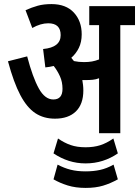

<svg xmlns="http://www.w3.org/2000/svg" viewBox="-20 -652 681 940"><path d="M388 -209Q388 -142 351.5 -106.5Q315 -71 249 -71Q194 -71 153 -98Q112 -125 79.5 -186.5Q47 -248 19 -352L113 -376Q140 -273 170 -219Q200 -165 241 -165Q286 -165 286 -217Q286 -251 273.5 -278.5Q261 -306 243 -329Q223 -324 202 -322L191 -412Q277 -420 277 -480Q277 -538 216 -538Q179 -538 138 -515L105 -602Q136 -616 165 -624Q194 -632 232 -632Q303 -632 341.5 -590.5Q380 -549 380 -484Q380 -446 366 -417.5Q352 -389 329 -369Q335 -362 342 -353Q365 -348 391 -348Q413 -348 430 -351Q447 -354 465 -361V-529H417V-622H641V-529H569V0H465V-269Q450 -263 434 -261.5Q418 -260 402 -260Q393 -260 383 -260Q385 -249 386.5 -236Q388 -223 388 -209ZM399 148Q356 148 317 135.5Q278 123 242 99L264 26Q294 47 325.5 58Q357 69 399 69Q439 69 470.5 59Q502 49 535 26L557 99Q522 123 482.5 135.5Q443 148 399 148ZM399 268Q350 268 311.5 256Q273 244 242 226L262 154Q294 171 326 179Q358 187 399 187Q437 187 469.5 180Q502 173 536 154L557 226Q521 246 484.5 257Q448 268 399 268Z"/></svg>

Font: Noto Sans ExtraCondensed SemiBold
Style: Italic
Weight: 600
Width: 2
Italic angle: -12°
Designer: Monotype Design Team
Foundry: Monotype Imaging Inc.
Version: Version 2.013; ttfautohint (v1.8.4.7-5d5b)